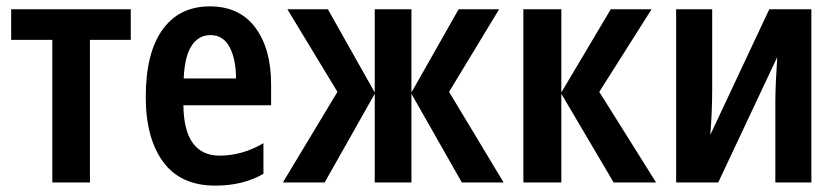

<svg xmlns="http://www.w3.org/2000/svg" viewBox="-20 -572 2626 602"><path d="M390 -447H262V0H144V-447H15V-543H390Z M638 -552Q731 -552 780.5 -485.5Q830 -419 830 -308V-242H555Q557 -84 669 -84Q739 -84 806 -123V-27Q742 10 655 10Q546 10 491.5 -64.5Q437 -139 437 -268Q437 -406 489.5 -479Q542 -552 638 -552ZM640 -462Q603 -462 581 -429Q559 -396 556 -326H720Q720 -386 700 -424Q680 -462 640 -462Z M1545 -543 1388 -284 1559 0H1428L1270 -278V0H1155V-278L998 0H867L1038 -284L881 -543H1008L1155 -282V-543H1270V-282L1418 -543Z M1895 -543H2023L1859 -284L2037 0H1904L1740 -278V0H1621V-543H1740V-282Z M2213 -543V-292Q2213 -259 2211.5 -221Q2210 -183 2207 -149L2392 -543H2524V0H2411V-250Q2411 -284 2413 -323Q2415 -362 2417 -393L2232 0H2100V-543Z"/></svg>

Font: Avrile Sans Condensed SemiBold
Style: Regular
Weight: 600
Width: 3
Designer: Monotype Design Team
Foundry: Monotype Imaging Inc.
Version: Version 2.001;September 10, 2019;FontCreator 11.5.0.2425 64-